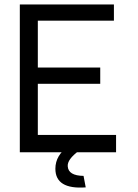

<svg xmlns="http://www.w3.org/2000/svg" viewBox="-20 -686 620 865"><path d="M366.2 158.2Q229.5 168 229.5 74.2Q229.5 12.7 290 -28.3L336.9 -7.8Q282.2 32.2 285.2 63.5Q288.1 105.5 356.4 106.4ZM502.9 0H69.3V-666H493.2V-592.8H150.4V-381.8H431.6V-308.6H150.4V-78.1H502.9Z"/></svg>

Font: BF_TEXT
Style: Regular
Weight: 400
Foundry: EA DICE
Version: Version 1.404